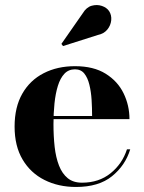

<svg xmlns="http://www.w3.org/2000/svg" viewBox="-20 -733 572 763"><path d="M282 10Q212 10 156.8 -17.8Q101.5 -45.5 69.8 -99Q38 -152.5 38 -230Q38 -307.5 68.8 -361Q99.5 -414.5 153.8 -442.2Q208 -470 278 -470Q352 -470 400 -440Q448 -410 471.2 -362Q494.5 -314 494.5 -259.5H105V-272H346Q346 -303.5 344 -336Q342 -368.5 335.2 -396.2Q328.5 -424 315 -440.8Q301.5 -457.5 278 -457.5Q252.5 -457.5 236 -440Q219.5 -422.5 210 -391.8Q200.5 -361 196.5 -322Q192.5 -283 192.5 -240Q192.5 -191.5 197.2 -149.2Q202 -107 214.5 -75Q227 -43 249 -25Q271 -7 306 -7Q373 -7 419.5 -44.5Q466 -82 484.5 -139.5H497.5Q478 -75.5 425.2 -32.8Q372.5 10 282 10ZM230.5 -550 224 -558.5 309 -680.5Q323.5 -704.5 344.5 -710.2Q365.5 -716 384.8 -709.5Q404 -703 413.5 -689Q424 -673 422 -652.5Q420 -632 406.5 -615.5Q393 -599 369 -594Z"/></svg>

Font: Bodoni Moda 18pt
Style: Bold
Weight: 700
Designer: Owen Earl
Foundry: indestructible type
Version: Version 2.004